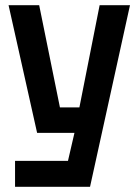

<svg xmlns="http://www.w3.org/2000/svg" viewBox="-20 -720 534 740"><path d="M38 0V-100H242L267 -208H123L13 -700H131L211 -306H286L364 -700H481L327 0Z"/></svg>

Font: Tektur SemiCondensed Medium
Style: Regular
Weight: 500
Width: 4
Designer: Adam Jagosz
Foundry: Adam Jagosz
Version: Version 1.005;gftools[0.9.30]